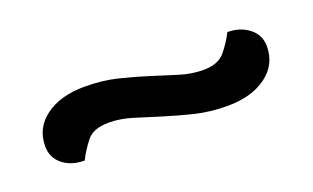

<svg xmlns="http://www.w3.org/2000/svg" viewBox="-32 -426 513 315"><g transform="rotate(-20 224.0 -268.0)"><path d="M312 -282Q338 -282 350 -296.5Q362 -311 370 -327Q392 -327 407.5 -315Q423 -303 423 -283Q423 -251 397 -232Q371 -213 329 -213Q299 -213 272.5 -219.5Q246 -226 222 -233.5Q198 -241 177 -247.5Q156 -254 136 -254Q109 -254 97.5 -239.5Q86 -225 78 -209Q55 -209 40 -221Q25 -233 25 -253Q25 -285 51 -304Q77 -323 119 -323Q150 -323 176.5 -316.5Q203 -310 226.5 -302.5Q250 -295 271 -288.5Q292 -282 312 -282Z"/></g></svg>

Font: Baloo 2
Style: Regular
Weight: 400
Designer: Sarang Kulkarni and Ek Type
Foundry: Ek Type
Version: Version 1.640;hotconv 1.0.111;makeotfexe 2.5.65597; ttfautoh